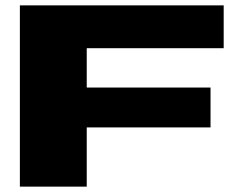

<svg xmlns="http://www.w3.org/2000/svg" viewBox="-20 -695 915 715"><path d="M54 0V-675H813V-515.5H303V-369H764V-220.5H303V0Z"/></svg>

Font: Anybody UltraExpanded ExtraBold
Style: Regular
Weight: 800
Width: 9
Designer: Tyler Finck
Foundry: Etcetera Type Company
Version: Version 1.010; ttfautohint (v1.8.3) -l 8 -r 50 -G 200 -x 14 